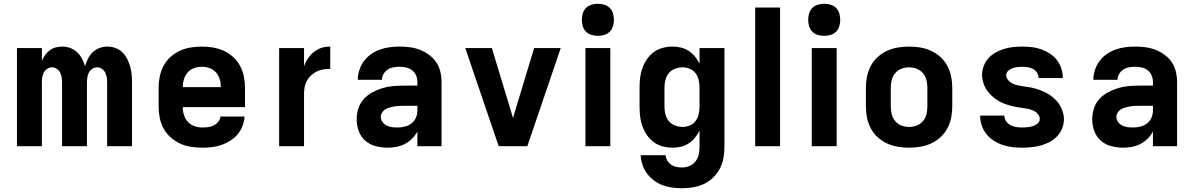

<svg xmlns="http://www.w3.org/2000/svg" viewBox="-20 -775 6340 1018"><path d="M70 0V-520H202V-453Q209 -469 219.5 -483.5Q230 -498 244 -508.5Q258 -519 275 -523.5Q292 -528 310 -528Q332 -528 352.5 -520.5Q373 -513 389 -498Q405 -483 415 -463.5Q425 -444 431 -424Q437 -444 446.5 -463.5Q456 -483 471.5 -498Q487 -513 507.5 -520.5Q528 -528 549 -528Q571 -528 592 -520.5Q613 -513 628.5 -498Q644 -483 654 -463.5Q664 -444 670 -423Q676 -402 678 -380.5Q680 -359 680 -337V0H548V-337Q548 -351 546 -364.5Q544 -378 538 -390Q532 -402 520 -410Q508 -418 495 -418Q481 -418 469 -410Q457 -402 451 -390Q445 -378 443 -364.5Q441 -351 441 -337V0H309V-337Q309 -351 307 -364.5Q305 -378 299 -390Q293 -402 281 -410Q269 -418 255 -418Q242 -418 230 -410Q218 -402 212 -390Q206 -378 204 -364.5Q202 -351 202 -337V0Z M1053 8Q1023 8 993 3.5Q963 -1 935.5 -13.5Q908 -26 885 -46.5Q862 -67 847.5 -93.5Q833 -120 827 -150Q821 -180 821 -210V-310Q821 -340 827 -369.5Q833 -399 847 -425.5Q861 -452 883.5 -472.5Q906 -493 933 -505.5Q960 -518 990 -523Q1020 -528 1050 -528Q1080 -528 1110 -523Q1140 -518 1167 -505.5Q1194 -493 1216.5 -472.5Q1239 -452 1253 -425.5Q1267 -399 1273 -369.5Q1279 -340 1279 -310V-207H949Q949 -185 955.5 -164.5Q962 -144 976.5 -128.5Q991 -113 1011.5 -106Q1032 -99 1053 -99Q1068 -99 1083.5 -101Q1099 -103 1113 -110Q1127 -117 1137 -129Q1147 -141 1149 -157H1277Q1275 -131 1265.5 -106.5Q1256 -82 1239.5 -62.5Q1223 -43 1201 -29Q1179 -15 1154.5 -6.5Q1130 2 1104.5 5Q1079 8 1053 8ZM949 -313H1151Q1151 -334 1145 -354.5Q1139 -375 1125 -391Q1111 -407 1091 -414Q1071 -421 1050 -421Q1029 -421 1009 -414Q989 -407 975 -391Q961 -375 955 -354.5Q949 -334 949 -313Z M1460 0V-520H1592V-424Q1597 -439 1605 -452.5Q1613 -466 1622.5 -478Q1632 -490 1644.5 -499.5Q1657 -509 1671 -516Q1685 -523 1700.5 -525.5Q1716 -528 1731 -528V-410Q1713 -410 1694.5 -407Q1676 -404 1659.5 -396Q1643 -388 1629.5 -375.5Q1616 -363 1607 -346.5Q1598 -330 1595 -312Q1592 -294 1592 -276V0Z M2035 8Q2003 8 1972 0Q1941 -8 1917 -29Q1893 -50 1882 -80.5Q1871 -111 1871 -142Q1871 -171 1880 -199.5Q1889 -228 1908.5 -249.5Q1928 -271 1953.5 -285Q1979 -299 2007 -307.5Q2035 -316 2064 -318.5Q2093 -321 2122 -321H2193V-341Q2193 -358 2186 -375Q2179 -392 2165 -402.5Q2151 -413 2133.5 -417Q2116 -421 2098 -421Q2082 -421 2065.5 -418Q2049 -415 2035.5 -406Q2022 -397 2013.5 -382.5Q2005 -368 2005 -352H1877Q1877 -378 1885.5 -404Q1894 -430 1909.5 -451Q1925 -472 1947 -487.5Q1969 -503 1994 -512Q2019 -521 2045.5 -524.5Q2072 -528 2098 -528Q2126 -528 2153.5 -524.5Q2181 -521 2206.5 -511Q2232 -501 2254.5 -484.5Q2277 -468 2292.5 -445.5Q2308 -423 2314.5 -395.5Q2321 -368 2321 -341V0H2193V-78Q2182 -57 2165 -40Q2148 -23 2127 -12Q2106 -1 2082.5 3.5Q2059 8 2035 8ZM2086 -99Q2106 -99 2125.5 -103.5Q2145 -108 2161 -120Q2177 -132 2185 -150.5Q2193 -169 2193 -189V-214H2122Q2110 -214 2097 -213.5Q2084 -213 2072 -211Q2060 -209 2047.5 -205.5Q2035 -202 2024.5 -196Q2014 -190 2006.5 -179Q1999 -168 1999 -156Q1999 -141 2008 -128.5Q2017 -116 2030 -109.5Q2043 -103 2057.5 -101Q2072 -99 2086 -99Z M2624 0 2447 -520H2588L2693 -173Q2695 -167 2696.5 -161Q2698 -155 2700 -149Q2702 -155 2703.5 -161Q2705 -167 2707 -173L2812 -520H2953L2776 0Z M3084 0V-520H3216V0ZM3150 -585Q3133 -585 3116 -590Q3099 -595 3087 -607Q3075 -619 3070 -636Q3065 -653 3065 -670Q3065 -687 3070 -704Q3075 -721 3087 -733Q3099 -745 3116 -750Q3133 -755 3150 -755Q3167 -755 3184 -750Q3201 -745 3213 -733Q3225 -721 3230 -704Q3235 -687 3235 -670Q3235 -653 3230 -636Q3225 -619 3213 -607Q3201 -595 3184 -590Q3167 -585 3150 -585Z M3596 223Q3570 223 3544 219.5Q3518 216 3493.5 207Q3469 198 3447.5 182Q3426 166 3410.5 145Q3395 124 3386.5 99Q3378 74 3377 48H3509Q3510 63 3518 76.5Q3526 90 3538.5 98.5Q3551 107 3566 110Q3581 113 3596 113Q3616 113 3635.5 105Q3655 97 3667.5 81Q3680 65 3684.5 45Q3689 25 3689 5V-83Q3679 -62 3664.5 -44.5Q3650 -27 3631 -14.5Q3612 -2 3590 3Q3568 8 3545 8Q3519 8 3493 1Q3467 -6 3446 -21.5Q3425 -37 3410 -59Q3395 -81 3386 -106Q3377 -131 3374 -157.5Q3371 -184 3371 -210V-310Q3371 -336 3374 -362.5Q3377 -389 3386 -414Q3395 -439 3410 -461Q3425 -483 3446 -498.5Q3467 -514 3493 -521Q3519 -528 3545 -528Q3568 -528 3590 -523Q3612 -518 3631 -505.5Q3650 -493 3664.5 -475.5Q3679 -458 3689 -437V-520H3821V5Q3821 35 3815.5 64.5Q3810 94 3796 120Q3782 146 3760.5 167Q3739 188 3712 200.5Q3685 213 3655.5 218Q3626 223 3596 223ZM3599 -102Q3619 -102 3638 -110Q3657 -118 3668.5 -134Q3680 -150 3684.5 -170Q3689 -190 3689 -210V-310Q3689 -330 3684.5 -350Q3680 -370 3668.5 -386Q3657 -402 3638 -410Q3619 -418 3599 -418Q3579 -418 3559 -410.5Q3539 -403 3526 -387Q3513 -371 3508 -350.5Q3503 -330 3503 -310V-210Q3503 -190 3508 -169.5Q3513 -149 3526 -133Q3539 -117 3559 -109.5Q3579 -102 3599 -102Z M3984 0V-735H4116V0Z M4284 0V-520H4416V0ZM4350 -585Q4333 -585 4316 -590Q4299 -595 4287 -607Q4275 -619 4270 -636Q4265 -653 4265 -670Q4265 -687 4270 -704Q4275 -721 4287 -733Q4299 -745 4316 -750Q4333 -755 4350 -755Q4367 -755 4384 -750Q4401 -745 4413 -733Q4425 -721 4430 -704Q4435 -687 4435 -670Q4435 -653 4430 -636Q4425 -619 4413 -607Q4401 -595 4384 -590Q4367 -585 4350 -585Z M4800 8Q4770 8 4740 3Q4710 -2 4683 -14.5Q4656 -27 4633.5 -47.5Q4611 -68 4597 -94.5Q4583 -121 4577 -150.5Q4571 -180 4571 -210V-310Q4571 -340 4577 -369.5Q4583 -399 4597 -425.5Q4611 -452 4633.5 -472.5Q4656 -493 4683 -505.5Q4710 -518 4740 -523Q4770 -528 4800 -528Q4830 -528 4860 -523Q4890 -518 4917 -505.5Q4944 -493 4966.5 -472.5Q4989 -452 5003 -425.5Q5017 -399 5023 -369.5Q5029 -340 5029 -310V-210Q5029 -180 5023 -150.5Q5017 -121 5003 -94.5Q4989 -68 4966.5 -47.5Q4944 -27 4917 -14.5Q4890 -2 4860 3Q4830 8 4800 8ZM4800 -102Q4821 -102 4840.5 -109.5Q4860 -117 4873.5 -133Q4887 -149 4892 -169Q4897 -189 4897 -210V-310Q4897 -331 4892 -351Q4887 -371 4873.5 -387Q4860 -403 4840.5 -410.5Q4821 -418 4800 -418Q4779 -418 4759.5 -410.5Q4740 -403 4726.5 -387Q4713 -371 4708 -351Q4703 -331 4703 -310V-210Q4703 -189 4708 -169Q4713 -149 4726.5 -133Q4740 -117 4759.5 -109.5Q4779 -102 4800 -102Z M5399 8Q5373 8 5347 5Q5321 2 5296 -6.5Q5271 -15 5249 -29Q5227 -43 5210.5 -63.5Q5194 -84 5185.5 -109Q5177 -134 5177 -160V-162H5305Q5305 -146 5314.5 -132.5Q5324 -119 5337.5 -111.5Q5351 -104 5367 -101.5Q5383 -99 5399 -99Q5413 -99 5427.5 -100.5Q5442 -102 5455.5 -106Q5469 -110 5481 -120Q5493 -130 5493 -144Q5493 -159 5482.5 -171Q5472 -183 5458 -189Q5444 -195 5429 -198Q5414 -201 5399 -203Q5384 -205 5369.5 -207.5Q5355 -210 5340 -214Q5325 -218 5311 -223Q5297 -228 5283.5 -235Q5270 -242 5257.5 -251Q5245 -260 5234.5 -270.5Q5224 -281 5215 -293Q5206 -305 5200 -319Q5194 -333 5190.5 -348Q5187 -363 5187 -378Q5187 -402 5196 -425.5Q5205 -449 5221.5 -467Q5238 -485 5259.5 -497Q5281 -509 5304.5 -516Q5328 -523 5352.5 -525.5Q5377 -528 5401 -528Q5427 -528 5452 -525Q5477 -522 5501 -513.5Q5525 -505 5546.5 -491Q5568 -477 5583.5 -457Q5599 -437 5607 -412.5Q5615 -388 5615 -363V-361H5487Q5487 -376 5479 -389Q5471 -402 5458 -409Q5445 -416 5430.5 -418.5Q5416 -421 5401 -421Q5388 -421 5374.5 -419.5Q5361 -418 5348.5 -413.5Q5336 -409 5325.5 -399.5Q5315 -390 5315 -377Q5315 -362 5325.5 -350Q5336 -338 5349.5 -331.5Q5363 -325 5378 -322Q5393 -319 5408 -317Q5423 -315 5438 -312.5Q5453 -310 5467.5 -306Q5482 -302 5496.5 -296.5Q5511 -291 5524 -284.5Q5537 -278 5549.5 -269Q5562 -260 5573 -249.5Q5584 -239 5593 -227Q5602 -215 5608 -201Q5614 -187 5617.5 -172.5Q5621 -158 5621 -143Q5621 -118 5611.5 -94Q5602 -70 5584.5 -52Q5567 -34 5544.5 -22Q5522 -10 5498 -3.5Q5474 3 5449 5.5Q5424 8 5399 8Z M5935 8Q5903 8 5872 0Q5841 -8 5817 -29Q5793 -50 5782 -80.5Q5771 -111 5771 -142Q5771 -171 5780 -199.5Q5789 -228 5808.5 -249.5Q5828 -271 5853.5 -285Q5879 -299 5907 -307.5Q5935 -316 5964 -318.5Q5993 -321 6022 -321H6093V-341Q6093 -358 6086 -375Q6079 -392 6065 -402.5Q6051 -413 6033.5 -417Q6016 -421 5998 -421Q5982 -421 5965.5 -418Q5949 -415 5935.5 -406Q5922 -397 5913.5 -382.5Q5905 -368 5905 -352H5777Q5777 -378 5785.5 -404Q5794 -430 5809.5 -451Q5825 -472 5847 -487.5Q5869 -503 5894 -512Q5919 -521 5945.5 -524.5Q5972 -528 5998 -528Q6026 -528 6053.5 -524.5Q6081 -521 6106.5 -511Q6132 -501 6154.5 -484.5Q6177 -468 6192.5 -445.5Q6208 -423 6214.5 -395.5Q6221 -368 6221 -341V0H6093V-78Q6082 -57 6065 -40Q6048 -23 6027 -12Q6006 -1 5982.5 3.5Q5959 8 5935 8ZM5986 -99Q6006 -99 6025.5 -103.5Q6045 -108 6061 -120Q6077 -132 6085 -150.5Q6093 -169 6093 -189V-214H6022Q6010 -214 5997 -213.5Q5984 -213 5972 -211Q5960 -209 5947.5 -205.5Q5935 -202 5924.5 -196Q5914 -190 5906.5 -179Q5899 -168 5899 -156Q5899 -141 5908 -128.5Q5917 -116 5930 -109.5Q5943 -103 5957.5 -101Q5972 -99 5986 -99Z"/></svg>

Font: Iosevka Aile Extrabold
Style: Regular
Weight: 800
Designer: Belleve Invis
Foundry: Belleve Invis
Version: Version 27.3.5; ttfautohint (v1.8.4)